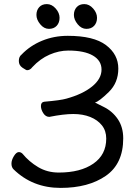

<svg xmlns="http://www.w3.org/2000/svg" viewBox="-20 -894 667 938"><path d="M276 24Q139 24 46 -67Q36 -77 36 -95Q36 -112 48 -131.5Q60 -151 72 -151Q82 -151 90 -143Q122 -104 166.5 -77.5Q211 -51 267 -51Q373 -51 436 -94.5Q499 -138 499 -217Q499 -255 478 -281.5Q457 -308 421 -322.5Q385 -337 338 -337Q291 -337 221 -323Q203 -323 191.5 -341Q180 -359 180 -376Q180 -395 196 -397Q277 -404 304 -412Q384 -434 430 -471.5Q476 -509 476 -554Q476 -598 434 -622.5Q392 -647 314 -647Q268 -647 222 -627Q176 -607 138 -566Q127 -551 112 -551Q108 -551 90 -563Q72 -575 72 -596Q72 -617 85 -627Q127 -671 185.5 -695Q244 -719 311 -719Q438 -719 498 -673.5Q558 -628 558 -559Q558 -490 511.5 -444.5Q465 -399 444 -393L486 -372Q529 -351 555.5 -312Q582 -273 582 -218Q582 -94 497 -35Q412 24 276 24ZM257 -768Q243 -753 219 -753Q195 -753 176.5 -775.5Q158 -798 158 -821Q158 -844 171.5 -859Q185 -874 209 -874Q233 -874 252 -852.5Q271 -831 271 -807Q271 -783 257 -768ZM440 -768Q426 -753 402 -753Q378 -753 359.5 -775.5Q341 -798 341 -821Q341 -844 354.5 -859Q368 -874 392 -874Q416 -874 435 -852.5Q454 -831 454 -807Q454 -783 440 -768Z"/></svg>

Font: LXGW WenKai Lite Medium
Style: Regular
Weight: 500
Designer: LXGW / Fontworks Inc.
Foundry: LXGW / Fontworks Inc.
Version: Version 1.511; March 25, 2025